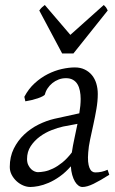

<svg xmlns="http://www.w3.org/2000/svg" viewBox="-20 -726 460 766"><path d="M266.6 -117.7Q270.5 -144.5 276.9 -173.6Q283.2 -202.6 289.1 -231.9L231.9 -221.2Q211.4 -216.8 186.3 -207Q161.1 -197.3 139.2 -181.2Q117.2 -165 102.5 -142.8Q87.9 -120.6 87.9 -91.8Q87.9 -77.6 92.8 -67.6Q97.7 -57.6 104.2 -51.3Q110.8 -44.9 118.2 -42Q125.5 -39.1 130.9 -39.1Q142.1 -39.1 157.7 -42Q173.3 -44.9 191.2 -53.5Q209 -62 228.3 -77.4Q247.6 -92.8 266.6 -117.7ZM416 -28.8Q379.4 -5.4 353.3 7.3Q327.1 20 309.1 20Q300.8 20 293 14.4Q285.2 8.8 278.8 -2Q272.5 -12.7 268.1 -28.1Q263.7 -43.5 262.7 -62.5Q241.2 -38.1 218.5 -22Q195.8 -5.9 174.1 3.4Q152.3 12.7 133.3 16.4Q114.3 20 101.1 20Q86.9 20 72.5 13.9Q58.1 7.8 46.1 -3.2Q34.2 -14.2 26.6 -28.6Q19 -43 19 -60.1Q19 -100.6 34.9 -132.8Q50.8 -165 76.4 -189.2Q102.1 -213.4 133.5 -229Q165 -244.6 196.8 -252L296.4 -273.9Q301.8 -305.2 301.8 -331.1Q301.8 -348.1 298.8 -363.3Q295.9 -378.4 289.3 -389.6Q282.7 -400.9 271.2 -407.5Q259.8 -414.1 243.2 -414.1Q227.5 -414.1 213.6 -408.7Q199.7 -403.3 188.7 -394.3Q177.7 -385.3 169.9 -373.5Q162.1 -361.8 159.2 -349.1Q158.2 -346.2 149.9 -341.8Q141.6 -337.4 129.9 -333.5Q118.2 -329.6 104.7 -326.4Q91.3 -323.2 81.1 -321.8L77.1 -339.8Q93.8 -371.6 118.4 -394Q143.1 -416.5 170.7 -430.4Q198.2 -444.3 226.6 -450.7Q254.9 -457 278.8 -457Q300.8 -457 317.9 -448.7Q335 -440.4 346.7 -426.3Q358.4 -412.1 364.3 -392.6Q370.1 -373 370.1 -351.1Q370.1 -322.8 364.7 -291.5Q359.4 -260.3 352.5 -229.2Q345.7 -198.2 339.6 -169.7Q333.5 -141.1 332 -118.2Q330.1 -96.7 331.5 -81.5Q333 -66.4 336.9 -56.6Q340.8 -46.9 346.7 -42.5Q352.5 -38.1 359.9 -38.1Q373.5 -38.1 385.7 -40.8Q397.9 -43.5 409.2 -48.8ZM272.9 -512.7H228L136.7 -684.1Q143.6 -693.4 147.5 -696.8Q151.4 -700.2 158.7 -706.1L260.7 -586.9L394 -706.1Q399.9 -700.7 402.6 -697Q405.3 -693.4 409.7 -684.1Z"/></svg>

Font: Gentium Plus Phon
Style: Italic
Weight: 400
Italic angle: -8°
Designer: J. Victor Gaultney, Annie Olsen, Iska Routamaa, Becca Hirsbrunner
Foundry: SIL International
Version: Version 5.000